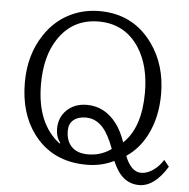

<svg xmlns="http://www.w3.org/2000/svg" viewBox="-58 -836 977 994"><g transform="rotate(5 430.0 -339.5)"><path d="M846.7 -7.8Q780.8 100.1 701.2 100.1Q641.1 100.1 601.6 53.2Q581.5 29.3 563 -13.2Q498 19 421.4 19Q241.7 19 143.6 -113.8Q65.9 -218.8 65.9 -378.4Q65.9 -521.5 136.2 -627.4Q192.4 -712.9 281.7 -751.5Q345.7 -779.3 419.9 -779.3Q595.7 -779.3 696.3 -638.2Q773.9 -529.3 773.9 -377.9Q773.9 -257.8 726.6 -165Q688.5 -89.8 622.1 -44.9Q653.3 36.1 706.5 36.1Q737.3 36.1 770.5 12.7Q798.3 -6.8 819.8 -41ZM275.9 -81.1Q252.9 -111.8 252.9 -153.8Q252.9 -212.4 292 -250.5Q332.5 -290 397 -290Q489.3 -290 551.3 -209Q579.6 -171.9 600.1 -112.8Q689.9 -197.8 689.9 -378.4Q689.9 -518.1 631.8 -609.4Q557.6 -725.1 419.9 -725.1Q283.7 -725.1 209.5 -611.3Q149.9 -520.5 149.9 -377Q149.9 -171.4 272.9 -78.1ZM543.9 -75.2Q516.6 -147.9 485.8 -182.6Q448.2 -224.1 397 -224.1Q356 -224.1 332 -203.6Q309.1 -184.1 309.1 -148.9Q309.1 -96.2 337.4 -66.4Q366.7 -35.2 423.8 -35.2Q478 -35.2 522.5 -60.1Q544.9 -72.3 543.9 -75.2Z"/></g></svg>

Font: BIZ UDPMincho
Style: Regular
Weight: 400
Designer: TypeBank Co., Ltd.
Foundry: Morisawa Inc.
Version: Version 1.06